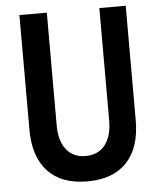

<svg xmlns="http://www.w3.org/2000/svg" viewBox="-56 -848 762 914"><g transform="rotate(-5 325.0 -391.5)"><path d="M71 -800H202V-262Q202 -187 235 -145.5Q268 -104 327 -104Q387 -104 420 -146Q453 -188 453 -263V-800H579V-253Q579 -122 513.5 -52.5Q448 17 325 17Q202 17 136.5 -52.5Q71 -122 71 -253Z"/></g></svg>

Font: Martian Mono SemiCondensed Medium
Style: Regular
Weight: 500
Width: 4
Designer: Roman Shamin
Foundry: Evil Martians
Version: Version 1.000